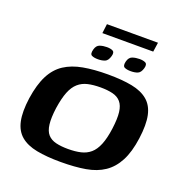

<svg xmlns="http://www.w3.org/2000/svg" viewBox="-126 -806 884 926"><g transform="rotate(20 315.5 -343.5)"><path d="M452 -520Q431 -520 419.5 -526Q408 -532 414 -556Q420 -579 437 -584.5Q454 -590 473 -590Q492 -590 503.5 -584Q515 -578 509 -556Q502 -532 487.5 -526Q473 -520 452 -520ZM284 -520Q263 -520 251.5 -526Q240 -532 247 -557Q253 -579 269.5 -584.5Q286 -590 305 -590Q325 -590 336 -584Q347 -578 341 -557Q334 -532 319 -526Q304 -520 284 -520ZM284 7Q212 7 160.5 -3Q109 -13 78 -39Q47 -65 37 -111.5Q27 -158 37 -230Q48 -304 72 -350.5Q96 -397 135 -422.5Q174 -448 229 -458Q284 -468 355 -468Q428 -468 479 -458Q530 -448 561 -422Q592 -396 602 -349.5Q612 -303 602 -230Q592 -157 567.5 -110.5Q543 -64 504.5 -38Q466 -12 411.5 -2.5Q357 7 284 7ZM296 -64Q333 -64 361 -70.5Q389 -77 409.5 -94.5Q430 -112 443.5 -145Q457 -178 464 -230Q471 -283 467 -315.5Q463 -348 447.5 -366Q432 -384 405.5 -390.5Q379 -397 343 -397Q306 -397 278 -390.5Q250 -384 229.5 -366Q209 -348 196 -315.5Q183 -283 175 -230Q168 -178 172 -145Q176 -112 191.5 -94.5Q207 -77 233.5 -70.5Q260 -64 296 -64ZM261 -646 267 -694H529L522 -646Z"/></g></svg>

Font: Genos Thin SemiBold
Style: Italic
Weight: 600
Italic angle: -8°
Version: Version 1.010